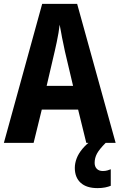

<svg xmlns="http://www.w3.org/2000/svg" viewBox="-20 -735 616 988"><path d="M424 0 382 -171H195L153 0H0L197 -715H377L575 0ZM314 -471Q310 -493 304.5 -517Q299 -541 295 -565.5Q291 -590 287 -608Q285 -589 281 -565.5Q277 -542 272 -518.5Q267 -495 262 -473L220 -293H356ZM467 103Q467 122 478 133.5Q489 145 509 145Q522 145 532.5 142Q543 139 550 136V221Q538 226 521 229.5Q504 233 482 233Q425 233 395 205.5Q365 178 365 129Q365 105 374.5 80Q384 55 404.5 30.5Q425 6 457 -17L524 0Q491 33 479 55.5Q467 78 467 103Z"/></svg>

Font: Noto Sans Khmer Condensed
Style: Bold
Weight: 700
Width: 3
Designer: Danh Hong and the Monotype Design Team
Foundry: Monotype Imaging Inc.
Version: Version 2.004